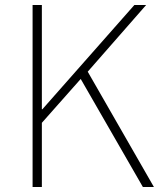

<svg xmlns="http://www.w3.org/2000/svg" viewBox="-20 -746 647 766"><path d="M110 0V-726H147V-310H149L516 -726H563L330 -460L594 0H550L302 -431L147 -256V0Z"/></svg>

Font: Noto Sans SC Thin
Style: Regular
Weight: 100
Designer: Ryoko NISHIZUKA 西塚涼子 (kana, bopomofo & ideographs); Paul D. Hunt (Latin, Greek & Cyrillic); Sandoll Communications 산돌커뮤니
Foundry: Adobe
Version: Version 2.004-H2;hotconv 1.0.118;makeotfexe 2.5.65603